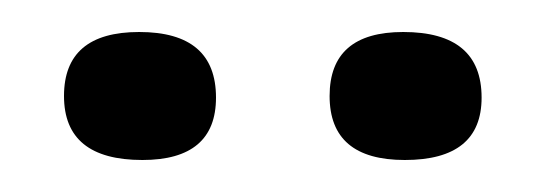

<svg xmlns="http://www.w3.org/2000/svg" viewBox="-20 -685 341 120"><path d="M233 -585Q186 -585 186 -625Q186 -665 232 -665Q281 -665 281 -624Q281 -585 233 -585ZM69 -585Q20 -585 20 -625Q20 -665 67 -665Q115 -665 115 -624Q115 -585 69 -585Z"/></svg>

Font: Bricolage Grotesque 96pt Light
Style: Regular
Weight: 300
Designer: Mathieu Triay
Foundry: Atelier Triay
Version: Version 1.001; ttfautohint (v1.8.4.7-5d5b);gftools[0.9.33.de